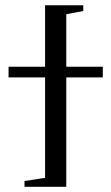

<svg xmlns="http://www.w3.org/2000/svg" viewBox="-20 -714 426 734"><path d="M233.4 -418V0H73.7V-22L152.3 -34.2V-418H12.7V-459H152.3V-693.8H298.3V-671.9L233.4 -659.7V-459H373V-418Z"/></svg>

Font: Tinos
Style: Regular
Weight: 400
Designer: Steve Matteson
Foundry: Monotype Imaging Inc.
Version: Version 1.23